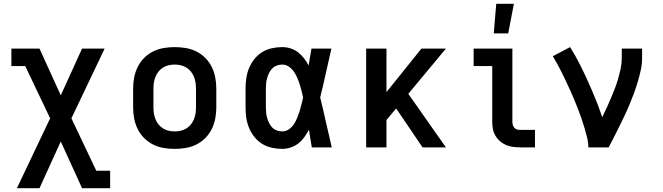

<svg xmlns="http://www.w3.org/2000/svg" viewBox="-20 -776 3490 1011"><path d="M69 215 244 -153 113 -428H40V-520H188L300 -274L412 -520H531L356 -153L487 123H560V215H412L300 -31L188 215Z M900 8Q871 8 841.5 3Q812 -2 786 -15Q760 -28 739 -49Q718 -70 705 -96.5Q692 -123 686.5 -152Q681 -181 681 -210V-310Q681 -339 686.5 -368Q692 -397 705 -423.5Q718 -450 739 -471Q760 -492 786 -505Q812 -518 841.5 -523Q871 -528 900 -528Q929 -528 958.5 -523Q988 -518 1014 -505Q1040 -492 1061 -471Q1082 -450 1095 -423.5Q1108 -397 1113.5 -368Q1119 -339 1119 -310V-210Q1119 -181 1113.5 -152Q1108 -123 1095 -96.5Q1082 -70 1061 -49Q1040 -28 1014 -15Q988 -2 958.5 3Q929 8 900 8ZM900 -84Q916 -84 931.5 -87.5Q947 -91 961 -99.5Q975 -108 985 -120.5Q995 -133 1001 -147.5Q1007 -162 1009.5 -178Q1012 -194 1012 -210V-310Q1012 -326 1009.5 -342Q1007 -358 1001 -372.5Q995 -387 985 -399.5Q975 -412 961 -420.5Q947 -429 931.5 -432.5Q916 -436 900 -436Q884 -436 868.5 -432.5Q853 -429 839 -420.5Q825 -412 815 -399.5Q805 -387 799 -372.5Q793 -358 790.5 -342Q788 -326 788 -310V-210Q788 -194 790.5 -178Q793 -162 799 -147.5Q805 -133 815 -120.5Q825 -108 839 -99.5Q853 -91 868.5 -87.5Q884 -84 900 -84Z M1466 8Q1439 8 1411.5 2Q1384 -4 1360.5 -18.5Q1337 -33 1319.5 -55Q1302 -77 1291.5 -102.5Q1281 -128 1277 -155Q1273 -182 1273 -210V-310Q1273 -338 1277 -365Q1281 -392 1291.5 -417.5Q1302 -443 1319.5 -465Q1337 -487 1360.5 -501.5Q1384 -516 1411.5 -522Q1439 -528 1466 -528Q1489 -528 1510.5 -521Q1532 -514 1549.5 -500.5Q1567 -487 1581 -469Q1595 -451 1605 -431Q1609 -454 1612.5 -476Q1616 -498 1620 -520H1725Q1710 -456 1696 -391.5Q1682 -327 1666 -263Q1682 -198 1696.5 -132Q1711 -66 1727 0H1622Q1618 -23 1614 -46.5Q1610 -70 1607 -93Q1596 -73 1582.5 -54Q1569 -35 1551 -21Q1533 -7 1511 0.5Q1489 8 1466 8ZM1466 -84Q1485 -84 1501 -95Q1517 -106 1527.5 -122Q1538 -138 1545 -155.5Q1552 -173 1557.5 -190.5Q1563 -208 1567.5 -226.5Q1572 -245 1576 -263Q1572 -281 1567.5 -299Q1563 -317 1557.5 -334Q1552 -351 1544.5 -368Q1537 -385 1526.5 -400Q1516 -415 1500.5 -425.5Q1485 -436 1466 -436Q1452 -436 1438 -431Q1424 -426 1414 -416Q1404 -406 1397.5 -393Q1391 -380 1387 -366.5Q1383 -353 1381.5 -338.5Q1380 -324 1380 -310V-210Q1380 -196 1381.5 -181.5Q1383 -167 1387 -153.5Q1391 -140 1397.5 -127Q1404 -114 1414 -104Q1424 -94 1438 -89Q1452 -84 1466 -84Z M1908 0V-520H2015V-291L2199 -520H2328L2130 -282L2328 0H2205L2066 -205L2015 -144V0Z M2719 0Q2700 0 2681 -2.5Q2662 -5 2644.5 -12.5Q2627 -20 2612.5 -32.5Q2598 -45 2588.5 -61.5Q2579 -78 2575.5 -96.5Q2572 -115 2572 -134V-428H2474V-520H2678V-134Q2678 -126 2680.5 -117.5Q2683 -109 2688.5 -103Q2694 -97 2702 -94.5Q2710 -92 2719 -92H2797V0ZM2580 -600 2593 -756H2686L2656 -600Z M3078 0Q3078 -26 3071.5 -51.5Q3065 -77 3058 -101.5Q3051 -126 3042.5 -150.5Q3034 -175 3024.5 -199.5Q3015 -224 3005 -248Q2995 -272 2984.5 -295.5Q2974 -319 2963 -342.5Q2952 -366 2940.5 -389.5Q2929 -413 2916.5 -435.5Q2904 -458 2891 -480L2982 -528Q3009 -485 3032 -439.5Q3055 -394 3076 -347.5Q3097 -301 3116 -254Q3135 -207 3151 -159Q3163 -183 3174.5 -208Q3186 -233 3196.5 -258Q3207 -283 3217 -308.5Q3227 -334 3234.5 -360.5Q3242 -387 3248 -414Q3254 -441 3254 -468V-520H3361V-468Q3361 -437 3354 -406Q3347 -375 3338 -344.5Q3329 -314 3318 -284.5Q3307 -255 3295 -226Q3283 -197 3269.5 -168.5Q3256 -140 3242 -112Q3228 -84 3214 -56Q3200 -28 3185 0Z"/></svg>

Font: Iosevka Etoile Semibold
Style: Regular
Weight: 600
Designer: Belleve Invis
Foundry: Belleve Invis
Version: Version 22.1.2; ttfautohint (v1.8.4)